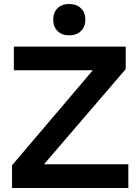

<svg xmlns="http://www.w3.org/2000/svg" viewBox="-20 -936 692 956"><path d="M619 -118V0H40V-113L442 -586H49V-704H606V-592L199 -118ZM324 -916Q361 -916 383 -895Q405 -874 405 -838Q405 -803 383 -781.5Q361 -760 324 -760Q288 -760 266.5 -781.5Q245 -803 245 -838Q245 -874 266.5 -895Q288 -916 324 -916Z"/></svg>

Font: Prodigy Sans SemiBold
Style: Regular
Weight: 600
Designer: Wei Huang
Foundry: Wei Huang
Version: Version 1.003; ttfautohint (v1.8.3)